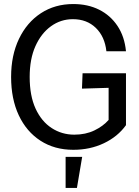

<svg xmlns="http://www.w3.org/2000/svg" viewBox="-20 -730 690 951"><path d="M343 12Q250 12 180.5 -33Q111 -78 73 -159Q35 -240 35 -349Q35 -456 74 -537.5Q113 -619 182.5 -664.5Q252 -710 343 -710Q415 -710 471 -682Q527 -654 562 -601.5Q597 -549 604 -476H507Q499 -549 454.5 -592Q410 -635 341 -635Q281 -635 232.5 -600Q184 -565 155.5 -501.5Q127 -438 127 -349Q127 -256 156 -192.5Q185 -129 235.5 -96Q286 -63 348 -63Q404 -63 447.5 -84Q491 -105 518 -136V-295L386 -291L389 -367H604V-110Q563 -53 494.5 -20.5Q426 12 343 12ZM305 201V47H387L361 201Z"/></svg>

Font: Azeret Mono Thin Light
Style: Regular
Weight: 300
Version: Version 1.002